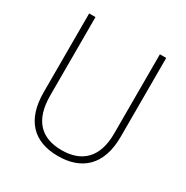

<svg xmlns="http://www.w3.org/2000/svg" viewBox="-166 -851 966 999"><g transform="rotate(30 317.0 -352.0)"><path d="M549 -240V-714H511V-237C511 -92 436 -26 317 -26C194 -26 124 -95 124 -243V-714H86V-241C86 -75 168 10 316 10C456 10 549 -68 549 -240Z"/></g></svg>

Font: Noto Sans Myanmar UI SemiCondensed ExtraLight
Style: Regular
Weight: 200
Width: 4
Designer: Monotype Design Team
Foundry: Monotype Imaging Inc.
Version: Version 2.103